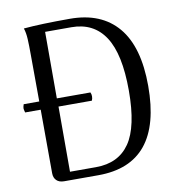

<svg xmlns="http://www.w3.org/2000/svg" viewBox="-79 -777 796 850"><g transform="rotate(-10 318.5 -352.0)"><path d="M581 -351Q581 0 295 0H141Q119 0 107 -12Q95 -24 95 -44L94 -330H24Q20 -344 20 -349Q20 -355 24 -367H94L93 -577Q93 -619 91.5 -648Q90 -677 83 -697Q159 -704 291 -704Q432 -704 506.5 -615.5Q581 -527 581 -351ZM493 -346Q493 -510 442 -588Q391 -666 291 -666H173V-367H324Q328 -359 328 -349Q328 -339 324 -330H174V-37H291Q392 -37 442.5 -110Q493 -183 493 -346Z"/></g></svg>

Font: Arima Madurai
Style: Regular
Weight: 400
Designer: Joana Correia and Natanael Gama
Foundry: NDISCOVER
Version: Version 1.020